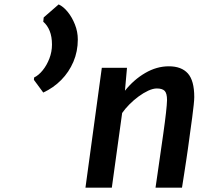

<svg xmlns="http://www.w3.org/2000/svg" viewBox="-20 -872 982 892"><path d="M181 -442 137.5 -501 138.5 -512Q159.5 -522 178.5 -545.5Q197.5 -569 209.5 -600.2Q221.5 -631.5 221.5 -665Q221.5 -701.5 210.8 -728.2Q200 -755 181 -771L183 -791L252.5 -851.5Q274.5 -841.5 294.8 -816.5Q315 -791.5 328.2 -758Q341.5 -724.5 341.5 -688.5Q341.5 -633 321 -585Q300.5 -537 264.5 -500.5Q228.5 -464 181 -442ZM377 0 453 -557H570L560.5 -450.5Q601.5 -502 654.8 -533Q708 -564 764.5 -564Q823 -564 852.8 -530.8Q882.5 -497.5 882.5 -421Q882.5 -409.5 880 -385.2Q877.5 -361 873 -326.8Q868.5 -292.5 862.5 -250.5Q861 -238.5 858.5 -220.5Q856 -202.5 852.8 -179Q849.5 -155.5 845.2 -127.2Q841 -99 836 -67Q831 -35 825.5 0H702.5Q706 -22.5 711 -58.2Q716 -94 723 -142Q730 -190 738.5 -250Q747 -310 751.2 -348.2Q755.5 -386.5 756 -407Q756 -438.5 745 -449.8Q734 -461 708.5 -461Q691 -461 668.8 -450.8Q646.5 -440.5 623.8 -423.8Q601 -407 581 -386.8Q561 -366.5 547.5 -347L499.5 0Z"/></svg>

Font: Merriweather Sans Medium
Style: Italic
Weight: 500
Italic angle: -7.5°
Designer: Eben Sorkin
Foundry: Eben Sorkin
Version: Version 2.001